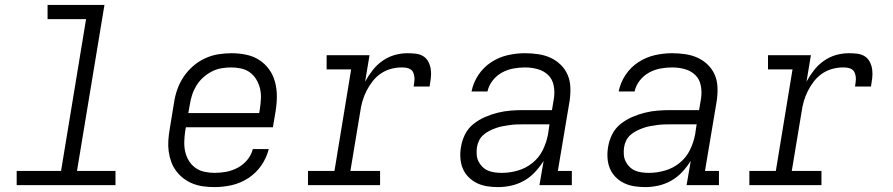

<svg xmlns="http://www.w3.org/2000/svg" viewBox="-20 -755 3640 783"><path d="M48 0V-58H229L331 -677H174V-735H406L294 -58H451V0Z M855 8Q832 8 809.5 5Q787 2 766.5 -6Q746 -14 729 -27Q712 -40 699 -57Q686 -74 678.5 -94.5Q671 -115 668 -137Q665 -159 666.5 -182Q668 -205 672 -228L690 -338Q694 -365 703.5 -391.5Q713 -418 729 -442Q745 -466 767.5 -485.5Q790 -505 816 -517Q842 -529 869.5 -533.5Q897 -538 924 -538Q954 -538 983.5 -532Q1013 -526 1037 -510.5Q1061 -495 1077.5 -472Q1094 -449 1101.5 -421Q1109 -393 1109 -362.5Q1109 -332 1104 -302L1093 -236H738L735 -218Q732 -197 731.5 -176Q731 -155 735.5 -135.5Q740 -116 750.5 -99Q761 -82 777 -70.5Q793 -59 813.5 -54.5Q834 -50 855 -50Q879 -50 903 -54.5Q927 -59 949.5 -71Q972 -83 988.5 -103Q1005 -123 1011 -147H1076Q1067 -111 1045.5 -80Q1024 -49 992.5 -28.5Q961 -8 925.5 0Q890 8 855 8ZM748 -294H1037L1040 -312Q1043 -332 1044 -353Q1045 -374 1040.5 -393.5Q1036 -413 1025.5 -430.5Q1015 -448 999.5 -459.5Q984 -471 964 -475.5Q944 -480 923 -480Q903 -480 882.5 -476.5Q862 -473 843 -463Q824 -453 808 -438.5Q792 -424 781 -406Q770 -388 763.5 -368Q757 -348 754 -328Z M1236 0V-58H1344L1412 -472H1312V-530H1487L1469 -422Q1482 -446 1499.5 -468.5Q1517 -491 1540 -507Q1563 -523 1589 -530.5Q1615 -538 1642 -538Q1659 -538 1676 -536Q1693 -534 1706.5 -525.5Q1720 -517 1727.5 -502Q1735 -487 1737 -470.5Q1739 -454 1737 -436.5Q1735 -419 1732 -402H1667Q1668 -412 1669.5 -421.5Q1671 -431 1670 -440.5Q1669 -450 1665.5 -458.5Q1662 -467 1654.5 -472Q1647 -477 1637.5 -478.5Q1628 -480 1618 -480Q1596 -480 1574 -474Q1552 -468 1533 -455Q1514 -442 1499.5 -423.5Q1485 -405 1474.5 -384Q1464 -363 1458 -342Q1452 -321 1449 -299L1409 -58H1530V0Z M2011 8Q1988 8 1966 4.5Q1944 1 1924.5 -8.5Q1905 -18 1890 -33.5Q1875 -49 1867 -68.5Q1859 -88 1857.5 -111Q1856 -134 1860 -156Q1864 -182 1876.5 -207Q1889 -232 1911 -249.5Q1933 -267 1958.5 -278Q1984 -289 2010.5 -295.5Q2037 -302 2063 -304Q2089 -306 2115 -306H2231L2239 -354Q2243 -380 2238 -406Q2233 -432 2215.5 -449Q2198 -466 2173 -473Q2148 -480 2121 -480Q2097 -480 2073 -475.5Q2049 -471 2027 -459Q2005 -447 1989 -426.5Q1973 -406 1968 -382H1903Q1910 -418 1931 -449.5Q1952 -481 1983.5 -501.5Q2015 -522 2050.5 -530Q2086 -538 2121 -538Q2148 -538 2175 -534Q2202 -530 2225 -519.5Q2248 -509 2266.5 -491Q2285 -473 2295 -449.5Q2305 -426 2306 -398.5Q2307 -371 2303 -344L2255 -58H2312V0H2180L2197 -99Q2182 -75 2162 -53.5Q2142 -32 2117 -18Q2092 -4 2065 2Q2038 8 2011 8ZM2027 -50Q2059 -50 2092 -59.5Q2125 -69 2152 -91Q2179 -113 2194 -144Q2209 -175 2215 -208L2221 -248H2115Q2101 -248 2087 -247.5Q2073 -247 2059 -245Q2045 -243 2031 -240.5Q2017 -238 2003 -233Q1989 -228 1976 -221.5Q1963 -215 1951.5 -205Q1940 -195 1933.5 -181.5Q1927 -168 1925 -154Q1923 -140 1924 -125Q1925 -110 1931 -97.5Q1937 -85 1947 -75Q1957 -65 1969.5 -59.5Q1982 -54 1997 -52Q2012 -50 2027 -50Z M2611 8Q2588 8 2566 4.5Q2544 1 2524.5 -8.5Q2505 -18 2490 -33.5Q2475 -49 2467 -68.5Q2459 -88 2457.5 -111Q2456 -134 2460 -156Q2464 -182 2476.5 -207Q2489 -232 2511 -249.5Q2533 -267 2558.5 -278Q2584 -289 2610.5 -295.5Q2637 -302 2663 -304Q2689 -306 2715 -306H2831L2839 -354Q2843 -380 2838 -406Q2833 -432 2815.5 -449Q2798 -466 2773 -473Q2748 -480 2721 -480Q2697 -480 2673 -475.5Q2649 -471 2627 -459Q2605 -447 2589 -426.5Q2573 -406 2568 -382H2503Q2510 -418 2531 -449.5Q2552 -481 2583.5 -501.5Q2615 -522 2650.5 -530Q2686 -538 2721 -538Q2748 -538 2775 -534Q2802 -530 2825 -519.5Q2848 -509 2866.5 -491Q2885 -473 2895 -449.5Q2905 -426 2906 -398.5Q2907 -371 2903 -344L2855 -58H2912V0H2780L2797 -99Q2782 -75 2762 -53.5Q2742 -32 2717 -18Q2692 -4 2665 2Q2638 8 2611 8ZM2627 -50Q2659 -50 2692 -59.5Q2725 -69 2752 -91Q2779 -113 2794 -144Q2809 -175 2815 -208L2821 -248H2715Q2701 -248 2687 -247.5Q2673 -247 2659 -245Q2645 -243 2631 -240.5Q2617 -238 2603 -233Q2589 -228 2576 -221.5Q2563 -215 2551.5 -205Q2540 -195 2533.5 -181.5Q2527 -168 2525 -154Q2523 -140 2524 -125Q2525 -110 2531 -97.5Q2537 -85 2547 -75Q2557 -65 2569.5 -59.5Q2582 -54 2597 -52Q2612 -50 2627 -50Z M3036 0V-58H3144L3212 -472H3112V-530H3287L3269 -422Q3282 -446 3299.5 -468.5Q3317 -491 3340 -507Q3363 -523 3389 -530.5Q3415 -538 3442 -538Q3459 -538 3476 -536Q3493 -534 3506.5 -525.5Q3520 -517 3527.5 -502Q3535 -487 3537 -470.5Q3539 -454 3537 -436.5Q3535 -419 3532 -402H3467Q3468 -412 3469.5 -421.5Q3471 -431 3470 -440.5Q3469 -450 3465.5 -458.5Q3462 -467 3454.5 -472Q3447 -477 3437.5 -478.5Q3428 -480 3418 -480Q3396 -480 3374 -474Q3352 -468 3333 -455Q3314 -442 3299.5 -423.5Q3285 -405 3274.5 -384Q3264 -363 3258 -342Q3252 -321 3249 -299L3209 -58H3330V0Z"/></svg>

Font: Iosevka Curly Slab LtExObl
Style: Regular
Weight: 300
Width: 7
Italic angle: -9°
Monospace: yes
Designer: Belleve Invis
Foundry: Belleve Invis
Version: Version 11.1.0; ttfautohint (v1.8.3)